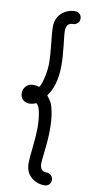

<svg xmlns="http://www.w3.org/2000/svg" viewBox="-107 -802 521 1075"><g transform="rotate(10 153.5 -265.0)"><path d="M228 230Q185 230 152.5 202Q120 174 120 122Q120 96 127.5 29.5Q135 -37 135 -81Q135 -125 127.5 -166Q120 -207 104 -215Q84 -206 64.5 -206Q45 -206 29.5 -219Q14 -232 14 -256.5Q14 -281 30 -297Q46 -313 69 -313Q92 -313 104 -307Q116 -322 126 -366Q136 -410 136 -450.5Q136 -491 128.5 -557.5Q121 -624 121 -650Q121 -702 153.5 -731Q186 -760 229 -760Q246 -760 256 -749.5Q266 -739 266 -723.5Q266 -708 255 -697.5Q244 -687 229 -687Q191 -687 191 -640Q191 -625 198.5 -562Q206 -499 206 -448Q206 -333 157 -269Q174 -247 182 -232.5Q190 -218 197.5 -179Q205 -140 205 -84.5Q205 -29 197.5 34Q190 97 190 112Q190 157 228 157Q243 157 254 167.5Q265 178 265 193.5Q265 209 255 219.5Q245 230 228 230Z"/></g></svg>

Font: Delius
Style: Regular
Weight: 400
Designer: Natalia Raices
Foundry: Natalia Raices
Version: Version 1.001